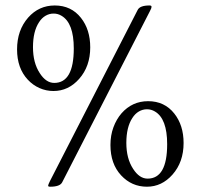

<svg xmlns="http://www.w3.org/2000/svg" viewBox="-20 -687 751 719"><path d="M167 -8.8 495.6 -649.9Q503.9 -666.5 539.6 -666.5Q547.4 -666.5 547.4 -662.1Q547.4 -655.8 541.5 -645.5L212.9 -4.4Q204.6 12.2 168 12.2Q160.2 12.2 160.2 8.5Q160.2 4.9 167 -8.8ZM180.2 -346.2Q152.8 -346.2 127.9 -357.2Q103 -368.2 84 -388.7Q43.9 -431.6 43.9 -502Q43.9 -573.7 85.4 -621.1Q125.5 -666.5 185.1 -666.5Q246.6 -666.5 283.2 -620.1Q317.9 -576.2 317.9 -509.8Q317.9 -438.5 276.4 -391.6Q236.3 -346.2 180.2 -346.2ZM183.1 -376.5Q256.3 -376.5 256.3 -505.4Q256.3 -601.1 210.4 -627.9Q196.8 -636.2 180.7 -636.2Q164.6 -636.2 150.4 -627.9Q136.2 -619.6 126 -603.5Q103.5 -569.3 103.5 -510.3Q103.5 -451.7 128.9 -413.1Q152.3 -376.5 183.1 -376.5ZM393.6 -144Q393.6 -180.2 404.8 -210.4Q416 -240.7 435.1 -262.7Q475.1 -308.1 534.7 -308.1Q596.2 -308.1 632.8 -261.7Q667.5 -217.8 667.5 -151.4Q667.5 -80.1 626 -33.2Q585.9 12.2 530.3 12.2Q473.1 12.2 433.6 -30.3Q393.6 -73.2 393.6 -144ZM532.7 -18.1Q606 -18.1 606 -147Q606 -242.7 560.1 -269.5Q546.4 -277.8 530.3 -277.8Q514.2 -277.8 500 -269.5Q485.8 -261.2 475.6 -245.1Q453.1 -210.9 453.1 -151.9Q453.1 -93.3 478.5 -54.7Q502 -18.1 532.7 -18.1Z"/></svg>

Font: Ovo
Style: Regular
Weight: 400
Designer: Nicole Fally
Foundry: Sorkin Type Co.
Version: Version 1.001